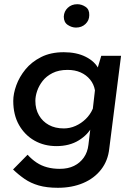

<svg xmlns="http://www.w3.org/2000/svg" viewBox="-20 -684 648 912"><path d="M255 208Q202 208 164 197Q126 186 97 166Q68 146 42 121L111 51Q131 73 153.5 88Q176 103 203.5 110.5Q231 118 264 118Q303 118 331.5 104Q360 90 378 64.5Q396 39 400 4L413 -104L419 -86Q399 -45 354.5 -17.5Q310 10 248 10Q190 10 144 -16Q98 -42 70.5 -90Q43 -138 43 -205Q43 -239 57.5 -279Q72 -319 101 -354.5Q130 -390 175.5 -413Q221 -436 283 -436Q344 -436 387.5 -414Q431 -392 448 -357L437 -338L461 -419H555L499 22Q493 79 460.5 121Q428 163 375 185.5Q322 208 255 208ZM301 -352Q259 -352 229.5 -337Q200 -322 182.5 -299.5Q165 -277 156.5 -252Q148 -227 148 -205Q148 -166 165 -136.5Q182 -107 212 -90.5Q242 -74 283 -74Q312 -74 339 -86Q366 -98 387.5 -119Q409 -140 421 -168L431 -255Q426 -284 408 -306Q390 -328 363 -340Q336 -352 301 -352ZM283 -605Q284 -630 302 -647Q320 -664 347 -664Q368 -664 386.5 -651.5Q405 -639 404 -612Q404 -587 386 -570Q368 -553 341 -553Q321 -553 302 -565.5Q283 -578 283 -605Z"/></svg>

Font: Josefin Sans Medium
Style: Italic
Weight: 500
Italic angle: -7°
Designer: Santiago Orozco
Foundry: Typemade
Version: Version 2.000